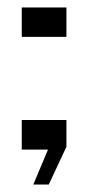

<svg xmlns="http://www.w3.org/2000/svg" viewBox="-20 -402 237 516"><path d="M69.5 94 109 0H38.5V-79.5H158.5V-7.5L111 94ZM38.5 -303V-382H158.5V-303Z"/></svg>

Font: Big Shoulders Stencil Text ExtraLight
Style: Regular
Weight: 250
Version: Version 2.001